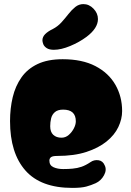

<svg xmlns="http://www.w3.org/2000/svg" viewBox="-20 -903 638 937"><path d="M333 14Q179 14 104 -71Q29 -156 29 -312Q29 -374 42 -428.5Q55 -483 84.5 -525Q114 -567 163.5 -590.5Q213 -614 286 -614Q381 -614 445.5 -580.5Q510 -547 543 -489.5Q576 -432 576 -361Q576 -322 557.5 -283Q539 -244 500 -212.5Q461 -181 401.5 -161.5Q342 -142 259 -142Q237 -142 229 -136Q221 -130 221 -119Q221 -96 241 -87Q261 -78 288 -78Q315 -78 334 -80Q357 -82 377.5 -89Q398 -96 422 -112Q439 -124 460.5 -121Q482 -118 491 -96Q502 -74 487.5 -47.5Q473 -21 447 -9Q425 1 401 7.5Q377 14 333 14ZM280 -231Q300 -231 315.5 -244.5Q331 -258 340.5 -276.5Q350 -295 350 -311Q350 -368 288 -368Q262 -368 248 -356Q234 -344 229.5 -325.5Q225 -307 225 -287Q225 -259 240 -245Q255 -231 280 -231ZM243 -660Q220 -660 207.5 -668.5Q195 -677 191 -688Q187 -699 187 -706Q187 -723 200.5 -736.5Q214 -750 237 -761Q262 -774 280 -794Q298 -814 314 -834.5Q330 -855 347.5 -869Q365 -883 387 -883Q415 -883 436.5 -860.5Q458 -838 458 -810Q458 -765 402 -723Q367 -697 322.5 -678.5Q278 -660 243 -660Z"/></svg>

Font: Matemasie
Style: Regular
Weight: 400
Designer: Adam Yeo
Version: Version 1.001; ttfautohint (v1.8.4.7-5d5b)